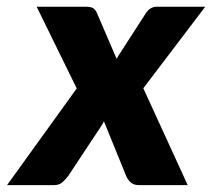

<svg xmlns="http://www.w3.org/2000/svg" viewBox="-68 -538 616 558"><path d="M155 -281 38.5 -518.5H180.5Q195.5 -518.5 202.2 -514.5Q209 -510.5 213.5 -500.5L271 -367Q277.5 -379 286.5 -392L354.5 -497.5Q367.5 -518.5 387.5 -518.5H528.5L348.5 -281.5L477.5 0H335.5Q320.5 0 311.8 -8Q303 -16 298.5 -27L234 -185.5Q231.5 -180 228.5 -175Q225.5 -170 222.5 -166L130.5 -27Q123 -17 113.5 -8.5Q104 0 89.5 0H-47.5Z"/></svg>

Font: Lato Black
Style: Italic
Weight: 900
Italic angle: -7°
Designer: Lukasz Dziedzic
Foundry: tyPoland Lukasz Dziedzic
Version: Version 2.007; 2014-02-27